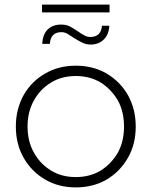

<svg xmlns="http://www.w3.org/2000/svg" viewBox="-20 -812 660 836"><path d="M177 -30Q117 -65 83 -125Q49 -184 49 -261Q49 -337 83 -398Q117 -458 177 -492Q235 -526 310 -526Q385 -526 444 -492Q503 -457 537 -398Q571 -337 571 -261Q571 -184 537 -125Q503 -65 444 -30Q385 4 310 4Q235 4 177 -30ZM418 -69Q464 -98 493 -147Q520 -196 520 -261Q520 -326 493 -375Q464 -424 418 -453Q371 -481 310 -481Q249 -481 203 -453Q155 -424 128 -375Q100 -326 100 -261Q100 -196 128 -147Q155 -98 203 -69Q249 -41 310 -41Q371 -41 418 -69ZM375 -618Q355 -618 339 -626Q320 -635 300 -648Q287 -657 272 -666Q260 -672 247 -672Q224 -672 211 -659Q199 -647 197 -621H164Q166 -662 187 -683Q209 -705 246 -705Q267 -705 282 -698Q296 -691 320 -675Q335 -664 349 -657Q360 -651 373 -651Q397 -651 410 -664Q422 -676 424 -700H456Q454 -662 433 -641Q410 -618 375 -618ZM163 -758V-792H457V-758Z"/></svg>

Font: Montserrat Light Alt1
Style: Light
Weight: 500
Designer: Differentunic
Foundry: Julieta Ulanovsky
Version: 0.1